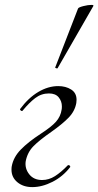

<svg xmlns="http://www.w3.org/2000/svg" viewBox="-20 -751 402 785"><path d="M27 -57Q27 -66 28 -71Q35 -109 65.5 -140Q96 -171 145 -203Q190 -232 209 -253.5Q228 -275 232 -303Q233 -307 233 -316Q233 -337 220 -353Q207 -369 180 -369Q149 -369 124 -350Q99 -331 72 -298L70 -297Q67 -297 64 -300Q61 -303 62 -305Q96 -351 136.5 -375Q177 -399 218 -399Q249 -399 271 -385Q293 -371 293 -343Q293 -335 292 -330Q286 -296 260 -269.5Q234 -243 190 -212Q141 -178 116.5 -153Q92 -128 85 -91Q81 -62 99.5 -38.5Q118 -15 152 -15Q180 -15 205 -31Q230 -47 257 -75Q258 -76 260 -76Q263 -76 265.5 -73.5Q268 -71 267 -68Q237 -29 194.5 -7.5Q152 14 112 14Q75 14 51 -6Q27 -26 27 -57ZM206 -476 299 -716Q301 -721 320.5 -726Q340 -731 354 -731Q363 -731 362 -727L216 -473Q215 -470 209.5 -472Q204 -474 206 -476Z"/></svg>

Font: Cormorant Infant
Style: Italic
Weight: 400
Italic angle: -10°
Designer: Christian Thalmann (Catharsis Fonts)
Foundry: Catharsis Fonts
Version: Version 4.000